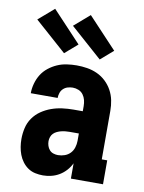

<svg xmlns="http://www.w3.org/2000/svg" viewBox="-87 -833 674 901"><g transform="rotate(10 250.0 -382.0)"><path d="M181 8Q162 8 143.5 4Q125 0 109.5 -10.5Q94 -21 82.5 -36.5Q71 -52 64.5 -69.5Q58 -87 55 -105.5Q52 -124 52 -143Q52 -169 58 -195.5Q64 -222 79.5 -244Q95 -266 117 -281Q139 -296 164 -305Q189 -314 215.5 -317.5Q242 -321 269 -321H313V-345Q313 -360 309.5 -374Q306 -388 297.5 -399.5Q289 -411 275.5 -416.5Q262 -422 248 -422Q236 -422 224 -418.5Q212 -415 203 -406.5Q194 -398 190 -386Q186 -374 186 -362H58Q58 -385 64.5 -408.5Q71 -432 83.5 -452Q96 -472 115 -487Q134 -502 155.5 -511.5Q177 -521 201 -524.5Q225 -528 248 -528Q273 -528 298 -524Q323 -520 346 -509.5Q369 -499 387.5 -481.5Q406 -464 418 -442Q430 -420 435 -395.5Q440 -371 440 -345V-114H466V0H313V-73Q304 -54 290 -38.5Q276 -23 258.5 -12.5Q241 -2 221 3Q201 8 181 8ZM234 -98Q250 -98 265.5 -103.5Q281 -109 292 -120.5Q303 -132 308 -148Q313 -164 313 -180V-215H269Q259 -215 249 -214Q239 -213 229 -210.5Q219 -208 209.5 -203.5Q200 -199 193 -192Q186 -185 182.5 -175Q179 -165 179 -155Q179 -144 182.5 -133Q186 -122 193.5 -113.5Q201 -105 212 -101.5Q223 -98 234 -98ZM349 -574 198 -708 272 -772 409 -626ZM179 -574 28 -708 102 -772 239 -626Z"/></g></svg>

Font: Iosevka Curly Slab Heavy
Style: Regular
Weight: 900
Monospace: yes
Designer: Belleve Invis
Foundry: Belleve Invis
Version: Version 22.1.2; ttfautohint (v1.8.4)